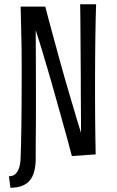

<svg xmlns="http://www.w3.org/2000/svg" viewBox="-20 -735 549 903"><path d="M22 94Q39 94 50.5 85Q62 76 69 56.5Q76 37 77 6Q78 -18 79 -56Q80 -94 80.5 -141.5Q81 -189 81.5 -242Q82 -295 82 -349Q82 -389 82 -428Q82 -467 81.5 -505Q81 -543 80 -578.5Q79 -614 78.5 -645.5Q78 -677 77 -704H193Q201 -671 212 -631Q223 -591 235 -546.5Q247 -502 260 -455Q273 -408 286 -362Q301 -312 314.5 -265Q328 -218 340 -178.5Q352 -139 361 -110Q361 -140 361 -172Q361 -204 360.5 -237Q360 -270 360 -304.5Q360 -339 360 -374Q360 -406 359.5 -439.5Q359 -473 359 -507Q359 -541 358.5 -575.5Q358 -610 358 -645Q358 -680 357 -715H432Q431 -684 430 -645Q429 -606 428.5 -561.5Q428 -517 427.5 -468Q427 -419 427 -369Q427 -321 427 -273Q427 -225 427.5 -178.5Q428 -132 428.5 -89Q429 -46 430 -9L318 -1Q308 -39 296.5 -81.5Q285 -124 272 -170Q259 -216 246 -262.5Q233 -309 220 -355Q210 -389 200.5 -421.5Q191 -454 182 -484Q173 -514 164.5 -541.5Q156 -569 148 -593Q148 -544 148.5 -480Q149 -416 149 -342Q149 -298 149 -258Q149 -218 149 -181.5Q149 -145 148.5 -112Q148 -79 148 -48.5Q148 -18 148 9Q148 43 141.5 69Q135 95 121 112.5Q107 130 84 139Q61 148 29 148Z"/></svg>

Font: Truculenta
Style: Regular
Weight: 400
Designer: Ivan Castro, Eva Sanz & Omnibus-Type Team
Foundry: Omnibus-Type
Version: Version 1.002